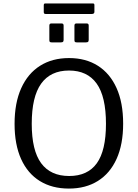

<svg xmlns="http://www.w3.org/2000/svg" viewBox="-20 -1091 804 1121"><path d="M382.3 10Q283.9 10 212.7 -34Q141.5 -77.9 103.3 -162.3Q65.1 -246.8 65.1 -367.6Q65.1 -490.1 103.9 -576.1Q142.7 -662.1 214 -707Q285.2 -752 383 -752Q480.9 -752 551.6 -707Q622.3 -662.1 660.6 -576.8Q699 -491.5 699 -369Q699 -248.2 660.8 -163.6Q622.6 -78.9 551.5 -34.5Q480.4 10 382.3 10ZM383.8 -63.4Q491.5 -63.4 545.1 -137.6Q598.7 -211.9 598.7 -368.2Q598.7 -527 544.3 -603.1Q489.8 -679.2 383 -679.2Q275.3 -679.2 220.3 -602.7Q165.3 -526.2 165.3 -368.2Q165.3 -212.7 220.4 -138Q275.4 -63.4 383.8 -63.4ZM351.4 -941.8V-858.9Q351.4 -850.3 348 -846.9Q344.6 -843.6 334.7 -843.6H282.1Q273.5 -843.6 270.8 -846.6Q268.1 -849.5 268.1 -856.9V-941.2Q268.1 -954 279 -954H340.4Q351.4 -954 351.4 -941.8ZM497.9 -941.8V-858.9Q497.9 -850.3 494.5 -846.9Q491.1 -843.6 481.2 -843.6H428.6Q420 -843.6 417.3 -846.6Q414.6 -849.5 414.6 -856.9V-941.2Q414.6 -954 425.5 -954H486.9Q497.9 -954 497.9 -941.8ZM531.2 -1061.5V-1021.8Q531.2 -1009.4 516 -1009.4H246.6Q240.2 -1009.4 237.9 -1012.3Q235.5 -1015.3 235.5 -1021.2V-1060.2Q235.5 -1070.8 243.5 -1070.8H523.2Q531.2 -1070.8 531.2 -1061.5Z"/></svg>

Font: Libre Franklin Thin
Style: Regular
Weight: 100
Designer: Pablo Impallari, Rodrigo Fuenzalida, Nhung Nguyen
Foundry: Impallari Type
Version: Version 3.000